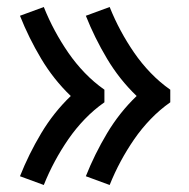

<svg xmlns="http://www.w3.org/2000/svg" viewBox="-20 -614 540 548"><path d="M293 -86 225 -111Q250 -174 285.5 -233.5Q321 -293 370 -340Q321 -387 285.5 -446.5Q250 -506 225 -569L293 -594Q307 -559 324.5 -526.5Q342 -494 363 -463.5Q384 -433 410 -406Q436 -379 466 -358V-322Q436 -301 410 -274Q384 -247 363 -216.5Q342 -186 324.5 -153.5Q307 -121 293 -86ZM105 -86 37 -111Q62 -174 97.5 -233.5Q133 -293 182 -340Q133 -387 97.5 -446.5Q62 -506 37 -569L105 -594Q119 -559 136.5 -526.5Q154 -494 175 -463.5Q196 -433 222 -406Q248 -379 278 -358V-322Q248 -301 222 -274Q196 -247 175 -216.5Q154 -186 136.5 -153.5Q119 -121 105 -86Z"/></svg>

Font: Iosevka Term Curly Medium
Style: Regular
Weight: 500
Designer: Belleve Invis
Foundry: Belleve Invis
Version: Version 32.3.0